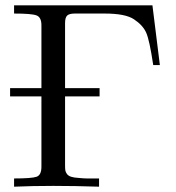

<svg xmlns="http://www.w3.org/2000/svg" viewBox="-20 -704 664 723"><path d="M33 -32Q100 -32 118 -38.5Q136 -45 136 -76V-341H18V-372H136V-609Q136 -639 117.5 -646Q99 -653 33 -653V-684H554L582 -459H557Q543 -553 530.5 -581Q518 -609 485 -631Q453 -653 374 -653H385H262Q241 -653 233 -645.5Q225 -638 225 -617V-372H355V-341H225V-81Q225 -69 226 -62.5Q227 -56 232 -49Q237 -42 247.5 -38.5Q258 -35 276 -34Q296 -32 307 -32H353V-1Q261 -4 181 -4Q101 -4 33 -1Z"/></svg>

Font: cwTeXMing
Style: Medium
Weight: 500
Version: Version 1.17